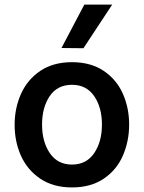

<svg xmlns="http://www.w3.org/2000/svg" viewBox="-20 -812 630 840"><path d="M44 -266Q44 -339 72 -401.5Q100 -464 156.5 -502Q213 -540 295 -540Q377 -540 433.5 -502Q490 -464 517.5 -402Q545 -340 545 -267Q545 -194 517.5 -131Q490 -68 433.5 -30Q377 8 295 8Q213 8 156.5 -30Q100 -68 72 -130Q44 -192 44 -266ZM198 -142Q232 -92 295 -92Q358 -92 392 -142Q426 -192 426 -267Q426 -342 392 -391.5Q358 -441 295 -441Q231 -441 197.5 -391.5Q164 -342 164 -267Q164 -192 198 -142ZM249 -602 349 -792H471L345 -601Z"/></svg>

Font: Lopes Sans SemiBold
Style: Regular
Weight: 600
Designer: Gabriel Lam, Diego Maldonado
Foundry: TypeRant, Foresti Design
Version: Version 4.000